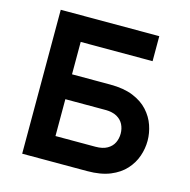

<svg xmlns="http://www.w3.org/2000/svg" viewBox="-103 -801 891 902"><g transform="rotate(15 342.0 -350.0)"><path d="M103 -578.4V-700H562.2V-578.4ZM83 0V-700H212.6V-420.8H398.8Q464.6 -420.8 510.1 -402.2Q555.5 -383.7 583.2 -352.9Q611 -322.2 623.7 -285.1Q636.4 -247.9 636.4 -210.4Q636.4 -173.1 623.7 -135.9Q611 -98.8 583.2 -68Q555.5 -37.3 510.1 -18.6Q464.6 0 398.8 0ZM212.6 -120.6H406.8Q441.9 -120.6 463.8 -133.1Q485.6 -145.5 495.6 -165.9Q505.6 -186.3 505.6 -210.4Q505.6 -234.3 495.6 -254.6Q485.6 -274.9 463.8 -287.4Q441.9 -299.8 406.8 -299.8H212.6Z"/></g></svg>

Font: Overpass
Style: Regular
Weight: 400
Designer: Delve Withrington, Dave Bailey, Thomas Jockin
Foundry: Delve Fonts LLC
Version: Version 4.000